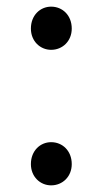

<svg xmlns="http://www.w3.org/2000/svg" viewBox="-20 -545 310 578"><path d="M134 -395C168 -395 196 -421 196 -459C196 -499 168 -525 134 -525C101 -525 73 -499 73 -459C73 -421 101 -395 134 -395ZM134 13C168 13 196 -13 196 -51C196 -91 168 -117 134 -117C101 -117 73 -91 73 -51C73 -13 101 13 134 13Z"/></svg>

Font: Genne Gothic Normal
Style: Regular
Weight: 350
Designer: Ryoko NISHIZUKA (kana & ideographs); Paul D. Hunt (Latin, Greek & Cyrillic); Wenlong ZHANG (bopomofo); Sandoll Communica
Foundry: Adobe Systems Incorporated
Version: Version 1.004;PS 1.004;hotconv 16.6.51;makeotf.lib2.5.65220